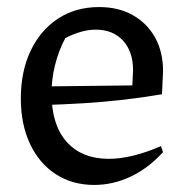

<svg xmlns="http://www.w3.org/2000/svg" viewBox="-20 -515 528 544"><path d="M247 9Q185 9 138 -21.5Q91 -52 65 -107.5Q39 -163 39 -236Q39 -312 66.5 -370.5Q94 -429 144 -462Q194 -495 261 -495Q316 -495 356.5 -472Q397 -449 419.5 -408.5Q442 -368 442 -313L439 -248Q380 -238 326.5 -232Q273 -226 217 -222.5Q161 -219 93 -217L94 -270L355 -273L357 -316Q357 -369 328.5 -400Q300 -431 251 -431Q230 -431 208 -424.5Q186 -418 165 -407Q146 -371 136 -331Q126 -291 126 -251Q126 -161 169 -113Q212 -65 288 -65Q353 -65 436 -101L442 -84Q400 -38 350 -14.5Q300 9 247 9Z"/></svg>

Font: Piazzolla 24pt Medium
Style: Regular
Weight: 500
Designer: Juan Pablo del Peral
Foundry: Huerta Tipografica
Version: Version 2.005